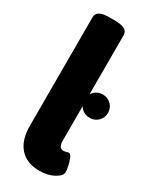

<svg xmlns="http://www.w3.org/2000/svg" viewBox="-197 -809 707 871"><g transform="rotate(30 156.5 -373.0)"><path d="M174 8Q107 8 71 -32.5Q35 -73 35 -148V-716Q35 -735 51 -744.5Q67 -754 104 -754H128Q165 -754 181.5 -744.5Q198 -735 198 -716V-165Q198 -125 222 -125Q231 -125 237.5 -127.5Q244 -130 250 -130Q259 -130 266 -113Q273 -96 277 -76Q281 -56 281 -46Q281 -27 249.5 -9.5Q218 8 174 8ZM251 -314Q225 -314 207.5 -331.5Q190 -349 190 -375Q190 -401 207.5 -418.5Q225 -436 251 -436Q277 -436 295 -418.5Q313 -401 313 -375Q313 -349 295 -331.5Q277 -314 251 -314Z"/></g></svg>

Font: Asap Condensed ExtraBold
Style: Regular
Weight: 800
Width: 3
Designer: Pablo Cosgaya
Foundry: Omnibus-Type
Version: Version 3.001; ttfautohint (v1.8.4.7-5d5b)